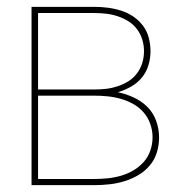

<svg xmlns="http://www.w3.org/2000/svg" viewBox="-20 -540 540 560"><path d="M72 0V-520H255Q275 -520 294.5 -517.5Q314 -515 333 -509Q352 -503 368.5 -492Q385 -481 397 -465Q409 -449 414 -429.5Q419 -410 419 -391Q419 -370 413 -350Q407 -330 394 -314Q381 -298 362.5 -287.5Q344 -277 324 -271Q348 -266 370.5 -255.5Q393 -245 410 -228Q427 -211 435.5 -187.5Q444 -164 444 -139Q444 -117 437.5 -95.5Q431 -74 416.5 -57Q402 -40 383 -29Q364 -18 343 -11.5Q322 -5 299.5 -2.5Q277 0 255 0ZM91 -279H255Q273 -279 290 -281Q307 -283 323.5 -288.5Q340 -294 354.5 -303Q369 -312 379.5 -326Q390 -340 395 -356.5Q400 -373 400 -391Q400 -408 395 -424.5Q390 -441 379.5 -455Q369 -469 354.5 -478Q340 -487 323.5 -492.5Q307 -498 290 -500Q273 -502 255 -502H91ZM91 -18H255Q275 -18 294.5 -20Q314 -22 333 -27.5Q352 -33 369 -43Q386 -53 399 -67.5Q412 -82 418.5 -101Q425 -120 425 -140Q425 -159 418.5 -178Q412 -197 399 -212Q386 -227 369 -236.5Q352 -246 333 -251.5Q314 -257 294.5 -259Q275 -261 255 -261H91Z"/></svg>

Font: Zed Mono Thin
Style: Regular
Weight: 100
Monospace: yes
Designer: Belleve Invis
Foundry: Belleve Invis
Version: Version 1.0.0; ttfautohint (v1.8.4)